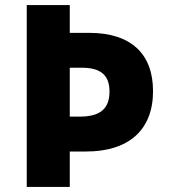

<svg xmlns="http://www.w3.org/2000/svg" viewBox="-20 -734 662 754"><path d="M85 0H254V-139H318C486 -139 581 -224 581 -376C581 -524 493 -605 330 -605H254V-714H85ZM254 -276V-468H302C376 -468 410 -438 410 -375C410 -303 369 -276 292 -276Z"/></svg>

Font: Kathrein 85 Heavy
Style: Regular
Weight: 900
Designer: Lazydogs Typefoundry, based on Open Sans by Ascender Corporation
Foundry: Lazydogs Typefoundry
Version: Version 1.003;PS 001.003;hotconv 1.0.88;makeotf.lib2.5.64775